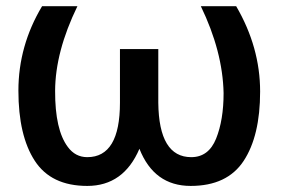

<svg xmlns="http://www.w3.org/2000/svg" viewBox="-20 -571 920 626"><path d="M117.2 -550.8H232.4Q160.2 -402.3 159.7 -274.9Q159.2 -147.5 201.2 -91.8Q225.6 -58.6 264.6 -58.6Q371.1 -58.6 371.1 -236.3V-411.1H496.1V-236.3Q498 -58.6 603.5 -58.6Q660.2 -58.6 684.6 -119.1Q709 -179.7 709 -267.6Q706.1 -403.3 634.8 -550.8H750Q828.1 -417 828.1 -272.5Q828.1 -127.9 774.4 -46.4Q720.7 35.2 601.6 35.2Q482.4 35.2 434.6 -85.9Q382.8 35.2 264.6 35.2Q146.5 35.2 93.3 -46.9Q40 -128.9 40 -275.4Q40 -421.9 117.2 -550.8Z"/></svg>

Font: GenEi M Gothic v2 Medium
Style: Regular
Weight: 500
Version: Version 2.0